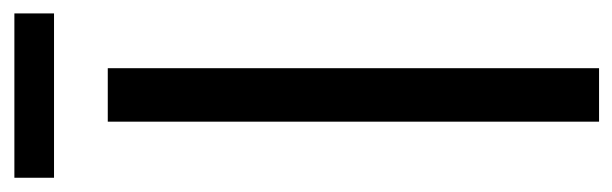

<svg xmlns="http://www.w3.org/2000/svg" viewBox="-334 -564 890 279"><g transform="rotate(-90 111.5 -425.0)"><path d="M73.7 0V-713.9H151.4V0ZM231 -849.6V-792H-7.8V-849.6Z"/></g></svg>

Font: Open Sans Condensed
Style: Regular
Weight: 400
Width: 3
Designer: Monotype Design Team
Foundry: Monotype Imaging Inc.
Version: Version 3.000